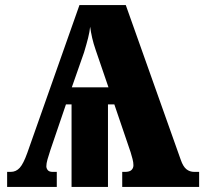

<svg xmlns="http://www.w3.org/2000/svg" viewBox="-20 -734 855 754"><path d="M8 0V-59H22Q43 -59 57.5 -75Q72 -91 87 -133L292 -714H474L690 -106Q699 -80 712 -69.5Q725 -59 743 -59H762V0H460V-59H471Q489 -59 496.5 -66.5Q504 -74 504 -85Q504 -96 500.5 -109.5Q497 -123 493 -136L429 -324H404V0H261V-324H239L178 -145Q171 -124 166.5 -108Q162 -92 162 -81Q162 -73 167.5 -66Q173 -59 187 -59H203V0ZM262 -391H406L356 -537Q347 -563 342 -585Q337 -607 334 -629Q332 -609 326 -585Q320 -561 310 -528Z"/></svg>

Font: Noto Serif SemiCondensed Black
Style: Regular
Weight: 900
Width: 4
Designer: Monotype Design Team
Foundry: Monotype Imaging Inc.
Version: Version 2.014; ttfautohint (v1.8.4.7-5d5b)